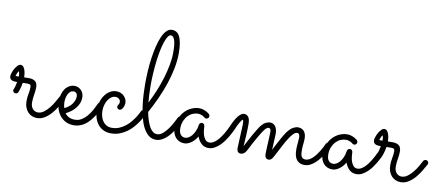

<svg xmlns="http://www.w3.org/2000/svg" viewBox="-84 -972 2923 1256"><g transform="rotate(10 1377.5 -344.0)"><path d="M69.8 -200.7Q67.9 -187.5 64.9 -176Q62 -164.6 59.3 -156Q56.6 -147.5 54.7 -142.1Q52.7 -136.7 52.2 -136.2Q47.4 -125 35.2 -125Q28.3 -125 22.5 -130.1Q16.6 -135.3 16.6 -143.1Q16.6 -146 17.6 -147.5Q18.6 -148.9 20.5 -153.3Q22.5 -157.7 25.4 -168Q28.3 -178.2 32.7 -199.7Q24.4 -199.7 15.6 -200.2Q6.8 -200.7 -0.7 -203.6Q-8.3 -206.5 -13.2 -212.9Q-18.1 -219.2 -18.1 -230.5Q-18.1 -238.8 -13.4 -252.9Q-8.8 -267.1 -1 -280.8Q6.8 -294.4 16.6 -304.4Q26.4 -314.5 36.1 -314.5Q47.4 -314.5 54.4 -306.2Q61.5 -297.9 65.4 -285.9Q69.3 -273.9 71 -260.7Q72.8 -247.6 72.8 -237.8Q81.1 -237.8 89.1 -238Q97.2 -238.3 104.5 -238.3Q132.3 -238.3 147 -226.1Q161.6 -213.9 161.6 -186Q161.6 -174.8 160.2 -162.6Q158.7 -150.4 156.7 -137.5Q154.8 -124.5 153.3 -111.8Q151.9 -99.1 151.9 -86.9Q151.9 -69.3 156.7 -57.9Q161.6 -46.4 168.9 -39.6Q176.3 -32.7 184.6 -30Q192.9 -27.3 199.7 -27.3Q220.7 -27.3 239.3 -41Q257.8 -54.7 273.4 -74Q289.1 -93.3 301.5 -114.7Q314 -136.2 322.3 -152.3Q324.7 -156.7 329.1 -159.2Q333.5 -161.6 338.4 -161.6Q347.2 -161.6 352.1 -156Q356.9 -150.4 356.9 -143.6Q356.9 -138.7 355 -134.8Q343.8 -114.7 328.9 -89.6Q314 -64.5 294.9 -42.5Q275.9 -20.5 252.2 -5.4Q228.5 9.8 200.2 9.8Q182.6 9.8 167 3.2Q151.4 -3.4 139.9 -15.9Q128.4 -28.3 121.6 -46.6Q114.7 -64.9 114.7 -87.9Q114.7 -112.3 119.6 -136.5Q124.5 -160.6 124.5 -182.6Q124.5 -191.9 120.4 -196.5Q116.2 -201.2 102.1 -201.2Q95.2 -201.2 87.2 -201.2Q79.1 -201.2 69.8 -200.7ZM37.1 -236.8Q37.1 -240.2 36.9 -245.8Q36.6 -251.5 35.9 -256.8Q35.2 -262.2 33.9 -266.1Q32.7 -270 31.2 -270Q29.8 -270 27.6 -266.4Q25.4 -262.7 22.9 -257.6Q20.5 -252.4 18.6 -246.6Q16.6 -240.7 15.6 -236.8Z M380.4 -53.7Q390.6 -39.6 406.7 -31Q422.9 -22.5 446.3 -22.5Q470.2 -22.5 489.7 -33.9Q509.3 -45.4 525.4 -64Q541.5 -82.5 554.2 -105.5Q566.9 -128.4 577.1 -151.4Q579.6 -156.7 584 -159.4Q588.4 -162.1 593.8 -162.1Q602.1 -162.1 607.2 -156.2Q612.3 -150.4 612.3 -143.6Q612.3 -141.1 611.8 -139.4Q611.3 -137.7 610.4 -135.7Q576.7 -61.5 536.9 -23.9Q497.1 13.7 446.8 14.6Q414.6 14.6 391.1 2.2Q367.7 -10.3 352.5 -30Q337.4 -49.8 330.1 -74.7Q322.8 -99.6 322.8 -124.5Q322.8 -149.4 328.9 -170.4Q335 -191.4 346.4 -207Q357.9 -222.7 373.8 -231.4Q389.6 -240.2 408.7 -240.2Q419.9 -240.2 430.9 -235.6Q441.9 -231 450.7 -222.4Q459.5 -213.9 464.8 -201.7Q470.2 -189.5 470.2 -173.8Q470.2 -153.8 463.4 -136.2Q456.5 -118.7 444.6 -103.5Q432.6 -88.4 416 -75.7Q399.4 -63 380.4 -53.7ZM365.7 -85.4Q380.9 -91.8 393.3 -101.6Q405.8 -111.3 414.6 -123Q423.3 -134.8 428.2 -147.7Q433.1 -160.6 433.1 -173.8Q433.1 -188.5 425.8 -196Q418.5 -203.6 408.7 -203.6Q395.5 -203.6 386.2 -196.3Q377 -189 371.1 -177.2Q365.2 -165.5 362.5 -151.1Q359.9 -136.7 359.9 -122.6Q359.9 -113.8 361.6 -104Q363.3 -94.2 365.7 -85.4Z M896.5 -135.3Q893.6 -129.9 886.5 -115.7Q879.4 -101.6 867.4 -83.7Q855.5 -65.9 838.9 -46.9Q822.3 -27.8 800.8 -12Q779.3 3.9 752.7 14.2Q726.1 24.4 694.8 24.4Q667 24.4 645.5 14.4Q624 4.4 608.9 -13.9Q593.8 -32.2 585.9 -57.1Q578.1 -82 578.1 -112.3Q578.1 -141.6 586.4 -167.2Q594.7 -192.9 609.1 -211.9Q623.5 -231 642.6 -241.9Q661.6 -252.9 683.1 -252.9Q699.2 -252.9 712.4 -247.3Q725.6 -241.7 734.6 -232.4Q743.7 -223.1 748.8 -211.9Q753.9 -200.7 753.9 -189.5Q753.9 -178.7 751.2 -169.4Q748.5 -160.2 744.4 -153.1Q740.2 -146 734.9 -141.8Q729.5 -137.7 724.1 -137.7Q715.8 -137.7 710.7 -143.1Q705.6 -148.4 705.6 -156.2Q705.6 -160.2 707.3 -163.1Q709 -166 711.2 -169.2Q713.4 -172.4 715.1 -177Q716.8 -181.6 716.8 -189Q716.8 -199.2 707.3 -207.5Q697.8 -215.8 683.1 -215.8Q669.4 -215.8 657 -207.5Q644.5 -199.2 635.3 -185.3Q626 -171.4 620.4 -152.6Q614.7 -133.8 614.7 -112.8Q614.7 -92.8 619.6 -74.7Q624.5 -56.6 634.3 -42.7Q644 -28.8 658.9 -20.5Q673.8 -12.2 694.3 -12.2Q720.7 -12.2 743.2 -21.7Q765.6 -31.2 784.2 -45.9Q802.7 -60.5 816.9 -77.9Q831.1 -95.2 841.1 -110.6Q851.1 -126 856.7 -137.5Q862.3 -148.9 863.3 -151.9Q865.2 -156.7 869.9 -159.4Q874.5 -162.1 879.9 -162.1Q888.2 -162.1 893.3 -156.2Q898.4 -150.4 898.4 -143.1Q898.4 -140.1 896.5 -135.3Z M1141.1 -135.3Q1135.7 -124 1127.7 -108.6Q1119.6 -93.3 1109.4 -76.7Q1099.1 -60.1 1086.4 -43.7Q1073.7 -27.3 1058.8 -14.4Q1043.9 -1.5 1027.1 6.6Q1010.3 14.6 991.2 14.6Q961.9 14.6 940.9 -3.4Q919.9 -21.5 905.3 -50.8Q890.6 -80.1 881.6 -117.4Q872.6 -154.8 867.7 -193.6Q862.8 -232.4 861.1 -269Q859.4 -305.7 859.4 -334Q859.4 -375 862.1 -418.9Q864.7 -462.9 870.6 -504.9Q876.5 -546.9 885.5 -584.5Q894.5 -622.1 907 -650.4Q919.4 -678.7 935.5 -695.3Q951.7 -711.9 972.2 -711.9Q988.3 -711.9 1001.2 -704.3Q1014.2 -696.8 1022.9 -679.7Q1031.7 -662.6 1036.6 -635.3Q1041.5 -607.9 1041.5 -568.4Q1041.5 -519.5 1031.2 -467.5Q1021 -415.5 1003.4 -362.8Q985.8 -310.1 961.9 -257.6Q938 -205.1 910.6 -155.3Q922.9 -93.3 943.4 -57.9Q963.9 -22.5 992.7 -22.5Q1012.2 -22.5 1030.3 -37.8Q1048.3 -53.2 1063.5 -74.2Q1078.6 -95.2 1090.1 -116.9Q1101.6 -138.7 1107.9 -151.9Q1110.4 -156.7 1114.7 -159.4Q1119.1 -162.1 1124.5 -162.1Q1132.8 -162.1 1137.9 -156.2Q1143.1 -150.4 1143.1 -143.1Q1143.1 -140.1 1141.1 -135.3ZM896.5 -331.5Q896.5 -300.3 897.9 -271.5Q899.4 -242.7 901.9 -216.3Q922.4 -255.9 940.9 -300.5Q959.5 -345.2 973.6 -390.9Q987.8 -436.5 996.3 -481.7Q1004.9 -526.9 1004.9 -567.9Q1004.9 -625.5 995.6 -650.4Q986.3 -675.3 970.7 -675.3Q960.4 -675.3 950.9 -661.1Q941.4 -647 933.1 -622.6Q924.8 -598.1 918 -564.9Q911.1 -531.7 906.5 -493.7Q901.9 -455.6 899.2 -414.1Q896.5 -372.6 896.5 -331.5Z M1485.4 -136.2Q1483.4 -132.3 1477.3 -119.9Q1471.2 -107.4 1461.7 -91.3Q1452.1 -75.2 1439.5 -57.6Q1426.8 -40 1411.1 -25.4Q1395.5 -10.7 1377.4 -1.2Q1359.4 8.3 1339.4 8.3Q1311 8.3 1291.7 -9.8Q1272.5 -27.8 1263.7 -55.2Q1247.1 -27.3 1224.1 -11Q1201.2 5.4 1178.2 5.4Q1160.2 5.4 1145.5 -1.2Q1130.9 -7.8 1120.6 -19.8Q1110.4 -31.7 1104.7 -47.9Q1099.1 -64 1099.1 -83Q1099.1 -121.1 1112.1 -150.1Q1125 -179.2 1145 -198.7Q1165 -218.3 1189.2 -228Q1213.4 -237.8 1235.8 -237.8Q1251 -237.8 1263.7 -233.6Q1276.4 -229.5 1285.4 -224.6Q1294.4 -219.7 1299.3 -215.6Q1304.2 -211.4 1304.7 -210.9Q1310.1 -204.6 1310.1 -197.8Q1310.1 -190.4 1304.7 -184.8Q1299.3 -179.2 1292 -179.2Q1284.2 -179.2 1278.8 -184.6Q1277.8 -185.5 1274.4 -188.2Q1271 -190.9 1265.1 -193.8Q1259.3 -196.8 1251.2 -199Q1243.2 -201.2 1232.9 -201.2Q1217.8 -201.2 1200.7 -194.3Q1183.6 -187.5 1169.4 -173.1Q1155.3 -158.7 1145.8 -137Q1136.2 -115.2 1136.2 -85.4Q1136.2 -76.2 1138.2 -66.7Q1140.1 -57.1 1145 -49.3Q1149.9 -41.5 1158.2 -36.6Q1166.5 -31.7 1178.7 -31.7Q1187.5 -31.7 1199 -37.6Q1210.4 -43.5 1220.9 -55.7Q1231.4 -67.9 1240 -86.4Q1248.5 -105 1252 -130.4Q1252.9 -137.2 1258.3 -141.8Q1263.7 -146.5 1271 -146.5Q1277.8 -146.5 1283 -141.1Q1288.1 -135.7 1288.6 -128.9Q1289.1 -119.6 1290.5 -102.8Q1292 -85.9 1297.1 -69.3Q1302.2 -52.7 1312.5 -40.5Q1322.8 -28.3 1340.8 -28.3Q1352.5 -28.3 1364 -34.7Q1375.5 -41 1386.5 -51.5Q1397.5 -62 1407.5 -75.4Q1417.5 -88.9 1425.8 -102.5Q1434.1 -116.2 1440.4 -128.9Q1446.8 -141.6 1451.2 -150.9Q1453.6 -156.2 1458.3 -159.2Q1462.9 -162.1 1468.3 -162.1Q1476.6 -162.1 1481.7 -156Q1486.8 -149.9 1486.8 -143.1Q1486.8 -139.6 1485.4 -136.2Z M1564.5 -43.5Q1571.8 -58.1 1583.3 -79.8Q1594.7 -101.6 1607.2 -123.5Q1619.6 -145.5 1631.6 -165Q1643.6 -184.6 1651.9 -194.8Q1666 -211.9 1681.2 -219.2Q1696.3 -226.6 1709 -226.6Q1721.7 -226.6 1730.7 -221.2Q1739.7 -215.8 1745.6 -206.8Q1751.5 -197.8 1754.4 -185.8Q1757.3 -173.8 1757.3 -160.2Q1757.3 -152.3 1756.6 -139.6Q1755.9 -127 1755.1 -112.3Q1754.4 -97.7 1753.7 -82Q1752.9 -66.4 1752.4 -52.7Q1759.8 -67.4 1769 -85.2Q1778.3 -103 1787.8 -120.6Q1797.4 -138.2 1806.2 -153.6Q1814.9 -168.9 1822.3 -178.7Q1843.3 -207.5 1861.6 -217.3Q1879.9 -227.1 1894 -227.1Q1910.6 -227.1 1921.4 -220.9Q1932.1 -214.8 1938.2 -205.3Q1944.3 -195.8 1946.8 -184.1Q1949.2 -172.4 1949.2 -161.6Q1949.2 -145 1946.8 -127Q1944.3 -108.9 1944.3 -84Q1944.3 -73.7 1945.3 -63.5Q1946.3 -53.2 1949.5 -45.4Q1952.6 -37.6 1959.5 -32.7Q1966.3 -27.8 1978 -27.8Q1990.7 -27.8 2002.9 -34.4Q2015.1 -41 2026.4 -51.8Q2037.6 -62.5 2047.6 -76.2Q2057.6 -89.8 2065.9 -103.5Q2074.2 -117.2 2080.6 -129.6Q2086.9 -142.1 2090.8 -150.9Q2093.3 -156.2 2097.7 -159.2Q2102.1 -162.1 2107.4 -162.1Q2115.7 -162.1 2120.8 -156Q2126 -149.9 2126 -143.1Q2126 -139.6 2124.5 -136.2Q2122.6 -132.3 2116.7 -119.9Q2110.8 -107.4 2101.1 -91.6Q2091.3 -75.7 2078.4 -58.1Q2065.4 -40.5 2049.8 -25.6Q2034.2 -10.7 2016.1 -1.2Q1998 8.3 1978 8.3Q1956.5 8.3 1943.1 0.7Q1929.7 -6.8 1921.6 -19.5Q1913.6 -32.2 1910.6 -48.8Q1907.7 -65.4 1907.7 -83.5Q1907.7 -107.4 1910.2 -127.7Q1912.6 -147.9 1912.6 -159.2Q1912.6 -171.4 1910.4 -177.7Q1908.2 -184.1 1905 -186.8Q1901.9 -189.5 1898.9 -189.7Q1896 -189.9 1894.5 -189.9Q1882.8 -189.9 1869.9 -177Q1856.9 -164.1 1843.3 -142.6Q1829.6 -121.1 1815.2 -93.8Q1800.8 -66.4 1786.1 -38.1Q1777.8 -22.5 1772.2 -12.2Q1766.6 -2 1761.5 3.9Q1756.3 9.8 1751.5 12.2Q1746.6 14.6 1740.7 14.6Q1728 14.6 1721.4 5.9Q1714.8 -2.9 1714.8 -17.1Q1714.8 -24.4 1715.3 -36.6Q1715.8 -48.8 1716.3 -63.5Q1716.8 -78.1 1717.8 -93.8Q1718.8 -109.4 1719.2 -123.8Q1719.7 -138.2 1720.2 -149.4Q1720.7 -160.6 1720.7 -166.5Q1720.7 -179.2 1716.3 -184.8Q1711.9 -190.4 1706.1 -190.4Q1700.7 -190.4 1694.1 -186.5Q1687.5 -182.6 1678.7 -171.4Q1671.9 -162.6 1661.4 -145.8Q1650.9 -128.9 1639.2 -108.4Q1627.4 -87.9 1616 -66.4Q1604.5 -44.9 1596.2 -27.8Q1585.9 -7.3 1575.7 0.2Q1565.4 7.8 1555.7 7.8Q1541.5 7.8 1534.7 -0.7Q1527.8 -9.3 1527.8 -23.4Q1527.8 -24.9 1528.6 -41Q1529.3 -57.1 1530.3 -80.3Q1531.2 -103.5 1532.5 -129.9Q1533.7 -156.2 1534.7 -179.2Q1535.2 -191.4 1533.7 -201.7Q1532.2 -211.9 1529.8 -213.9Q1525.9 -212.9 1514.4 -195.8Q1502.9 -178.7 1485.4 -136.2Q1482.9 -130.9 1478 -127.9Q1473.1 -125 1467.8 -125Q1459.5 -125 1454.6 -130.6Q1449.7 -136.2 1449.7 -143.6Q1449.7 -147 1451.2 -150.9Q1473.1 -203.1 1493.2 -227.8Q1513.2 -252.4 1532.2 -252.4Q1543.5 -252.4 1551 -247.3Q1558.6 -242.2 1563 -234.1Q1567.4 -226.1 1569.3 -215.8Q1571.3 -205.6 1571.3 -195.8Q1571.3 -152.3 1569.1 -116.2Q1566.9 -80.1 1564.5 -43.5Z M2468.3 -136.2Q2466.3 -132.3 2460.2 -119.9Q2454.1 -107.4 2444.6 -91.3Q2435.1 -75.2 2422.4 -57.6Q2409.7 -40 2394 -25.4Q2378.4 -10.7 2360.4 -1.2Q2342.3 8.3 2322.3 8.3Q2293.9 8.3 2274.7 -9.8Q2255.4 -27.8 2246.6 -55.2Q2230 -27.3 2207 -11Q2184.1 5.4 2161.1 5.4Q2143.1 5.4 2128.4 -1.2Q2113.8 -7.8 2103.5 -19.8Q2093.3 -31.7 2087.6 -47.9Q2082 -64 2082 -83Q2082 -121.1 2095 -150.1Q2107.9 -179.2 2127.9 -198.7Q2147.9 -218.3 2172.1 -228Q2196.3 -237.8 2218.8 -237.8Q2233.9 -237.8 2246.6 -233.6Q2259.3 -229.5 2268.3 -224.6Q2277.3 -219.7 2282.2 -215.6Q2287.1 -211.4 2287.6 -210.9Q2293 -204.6 2293 -197.8Q2293 -190.4 2287.6 -184.8Q2282.2 -179.2 2274.9 -179.2Q2267.1 -179.2 2261.7 -184.6Q2260.7 -185.5 2257.3 -188.2Q2253.9 -190.9 2248 -193.8Q2242.2 -196.8 2234.1 -199Q2226.1 -201.2 2215.8 -201.2Q2200.7 -201.2 2183.6 -194.3Q2166.5 -187.5 2152.3 -173.1Q2138.2 -158.7 2128.7 -137Q2119.1 -115.2 2119.1 -85.4Q2119.1 -76.2 2121.1 -66.7Q2123 -57.1 2127.9 -49.3Q2132.8 -41.5 2141.1 -36.6Q2149.4 -31.7 2161.6 -31.7Q2170.4 -31.7 2181.9 -37.6Q2193.4 -43.5 2203.9 -55.7Q2214.4 -67.9 2222.9 -86.4Q2231.4 -105 2234.9 -130.4Q2235.8 -137.2 2241.2 -141.8Q2246.6 -146.5 2253.9 -146.5Q2260.7 -146.5 2265.9 -141.1Q2271 -135.7 2271.5 -128.9Q2272 -119.6 2273.4 -102.8Q2274.9 -85.9 2280 -69.3Q2285.2 -52.7 2295.4 -40.5Q2305.7 -28.3 2323.7 -28.3Q2335.4 -28.3 2346.9 -34.7Q2358.4 -41 2369.4 -51.5Q2380.4 -62 2390.4 -75.4Q2400.4 -88.9 2408.7 -102.5Q2417 -116.2 2423.3 -128.9Q2429.7 -141.6 2434.1 -150.9Q2436.5 -156.2 2441.2 -159.2Q2445.8 -162.1 2451.2 -162.1Q2459.5 -162.1 2464.6 -156Q2469.7 -149.9 2469.7 -143.1Q2469.7 -139.6 2468.3 -136.2Z M2485.8 -200.7Q2483.9 -187.5 2481 -176Q2478 -164.6 2475.3 -156Q2472.7 -147.5 2470.7 -142.1Q2468.8 -136.7 2468.3 -136.2Q2463.4 -125 2451.2 -125Q2444.3 -125 2438.5 -130.1Q2432.6 -135.3 2432.6 -143.1Q2432.6 -146 2433.6 -147.5Q2434.6 -148.9 2436.5 -153.3Q2438.5 -157.7 2441.4 -168Q2444.3 -178.2 2448.7 -199.7Q2440.4 -199.7 2431.6 -200.2Q2422.9 -200.7 2415.3 -203.6Q2407.7 -206.5 2402.8 -212.9Q2397.9 -219.2 2397.9 -230.5Q2397.9 -238.8 2402.6 -252.9Q2407.2 -267.1 2415 -280.8Q2422.9 -294.4 2432.6 -304.4Q2442.4 -314.5 2452.1 -314.5Q2463.4 -314.5 2470.5 -306.2Q2477.5 -297.9 2481.4 -285.9Q2485.4 -273.9 2487.1 -260.7Q2488.8 -247.6 2488.8 -237.8Q2497.1 -237.8 2505.1 -238Q2513.2 -238.3 2520.5 -238.3Q2548.3 -238.3 2563 -226.1Q2577.6 -213.9 2577.6 -186Q2577.6 -174.8 2576.2 -162.6Q2574.7 -150.4 2572.8 -137.5Q2570.8 -124.5 2569.3 -111.8Q2567.9 -99.1 2567.9 -86.9Q2567.9 -69.3 2572.8 -57.9Q2577.6 -46.4 2585 -39.6Q2592.3 -32.7 2600.6 -30Q2608.9 -27.3 2615.7 -27.3Q2636.7 -27.3 2655.3 -41Q2673.8 -54.7 2689.5 -74Q2705.1 -93.3 2717.5 -114.7Q2730 -136.2 2738.3 -152.3Q2740.7 -156.7 2745.1 -159.2Q2749.5 -161.6 2754.4 -161.6Q2763.2 -161.6 2768.1 -156Q2772.9 -150.4 2772.9 -143.6Q2772.9 -138.7 2771 -134.8Q2759.8 -114.7 2744.9 -89.6Q2730 -64.5 2710.9 -42.5Q2691.9 -20.5 2668.2 -5.4Q2644.5 9.8 2616.2 9.8Q2598.6 9.8 2583 3.2Q2567.4 -3.4 2555.9 -15.9Q2544.4 -28.3 2537.6 -46.6Q2530.8 -64.9 2530.8 -87.9Q2530.8 -112.3 2535.6 -136.5Q2540.5 -160.6 2540.5 -182.6Q2540.5 -191.9 2536.4 -196.5Q2532.2 -201.2 2518.1 -201.2Q2511.2 -201.2 2503.2 -201.2Q2495.1 -201.2 2485.8 -200.7ZM2453.1 -236.8Q2453.1 -240.2 2452.9 -245.8Q2452.6 -251.5 2451.9 -256.8Q2451.2 -262.2 2450 -266.1Q2448.7 -270 2447.3 -270Q2445.8 -270 2443.6 -266.4Q2441.4 -262.7 2439 -257.6Q2436.5 -252.4 2434.6 -246.6Q2432.6 -240.7 2431.6 -236.8Z"/></g></svg>

Font: Sacramento
Style: Regular
Weight: 400
Designer: Astigmatic (AOETI)
Foundry: Astigmatic (AOETI)
Version: Version 1.000